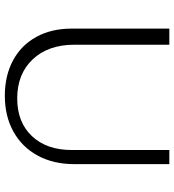

<svg xmlns="http://www.w3.org/2000/svg" viewBox="16 -714 704 775"><g transform="rotate(90 367.5 -326.0)"><path d="M95 -263V-658H160V-275Q160 -169 219 -106.5Q278 -44 377 -44Q473 -44 529 -103.5Q585 -163 585 -264V-658H642V-274Q642 -190 607.5 -126.5Q573 -63 510.5 -28.5Q448 6 366 6Q285 6 223.5 -27Q162 -60 128.5 -121Q95 -182 95 -263Z"/></g></svg>

Font: Ysabeau Semilight
Style: Regular
Weight: 300
Designer: Christian Thalmann (Catharsis Fonts)
Version: Version 0.003